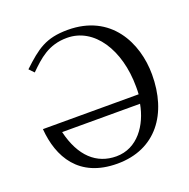

<svg xmlns="http://www.w3.org/2000/svg" viewBox="-121 -774 886 901"><g transform="rotate(-20 322.0 -323.0)"><path d="M97 -523C150 -575 201 -624 294 -624C429 -624 521 -483 521 -297C521 -283 521 -271 520 -260H42C53 -118 124 12 316 12C509 12 611 -131 611 -326C611 -485 525 -658 310 -658C200 -658 153 -621 74 -547ZM122 -216H511C493 -116 429 -22 323 -22C225 -22 153 -86 122 -216Z"/></g></svg>

Font: Libertinus Serif
Style: Regular
Weight: 400
Designer: Philipp H. Poll, Khaled Hosny
Foundry: Caleb Maclennan
Version: Version 7.050;RELEASE